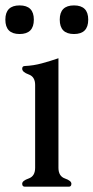

<svg xmlns="http://www.w3.org/2000/svg" viewBox="-29 -704 352 724"><path d="M98.6 -629.9Q98.6 -575.7 44.9 -575.7Q-8.8 -575.7 -8.8 -629.9Q-8.8 -683.6 44.9 -683.6Q98.6 -683.6 98.6 -629.9ZM303.7 -629.9Q303.7 -575.7 250 -575.7Q196.3 -575.7 196.3 -629.9Q196.3 -683.6 250 -683.6Q303.7 -683.6 303.7 -629.9ZM191.4 -71.3Q191.4 -39.6 215.8 -31Q240.2 -22.5 240.2 -11.2Q240.2 0 230.5 0H64.9Q54.7 0 54.7 -11.2Q54.7 -22.5 79.1 -31Q103.5 -39.6 103.5 -71.3V-383.8Q103.5 -414.6 79.1 -423.3Q54.7 -432.1 54.7 -444.8Q54.7 -455.1 64.9 -455.1Q97.2 -456.5 128.7 -465.1Q160.2 -473.6 191.4 -484.4Z"/></svg>

Font: Caudex
Style: Regular
Weight: 400
Version: Version 1.04